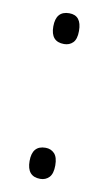

<svg xmlns="http://www.w3.org/2000/svg" viewBox="-67 -553 338 596"><g transform="rotate(10 102.0 -255.0)"><path d="M61 -467Q61 -516 103 -516Q142 -516 142 -467Q142 -441 131 -430Q120 -419 103 -419Q61 -419 61 -467ZM61 -43Q61 -92 103 -92Q120 -92 131 -80.5Q142 -69 142 -43Q142 -17 131 -5.5Q120 6 103 6Q61 6 61 -43Z"/></g></svg>

Font: Noto Serif Hebrew CondLight
Style: Regular
Weight: 300
Width: 3
Designer: Monotype Design Team
Foundry: Monotype Imaging Inc.
Version: Version 1.000